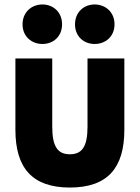

<svg xmlns="http://www.w3.org/2000/svg" viewBox="-20 -806 625 860"><path d="M293 34C124 34 49 -54 49 -225V-544H214V-239C214 -150 238 -115 293 -115C348 -115 372 -150 372 -239V-544H537V-225C537 -54 462 34 293 34ZM258 -697C258 -642 218 -609 170 -609C122 -609 81 -642 81 -697C81 -752 122 -786 170 -786C218 -786 258 -752 258 -697ZM493 -697C493 -642 452 -609 404 -609C356 -609 316 -642 316 -697C316 -752 356 -786 404 -786C452 -786 493 -752 493 -697Z"/></svg>

Font: Repo ExtraBold
Style: Bold
Weight: 700
Designer: Stefan Peev
Foundry: Context Ltd
Version: Version 1.502